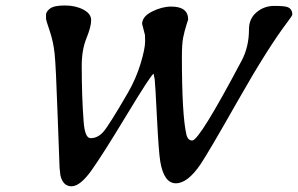

<svg xmlns="http://www.w3.org/2000/svg" viewBox="-20 -691 1064 686"><path d="M869.6 -586.4Q869.6 -624.5 896.7 -647.2Q923.8 -669.9 959.5 -669.9Q995.1 -669.9 1006.3 -666Q1024.4 -659.7 1024.4 -638.7Q1024.4 -635.3 1005.9 -610.8Q936.5 -519 831.1 -333.3Q725.6 -147.5 696.8 -104.5Q650.4 -36.1 608.4 -36.1Q565.9 -36.1 552.7 -113.3Q546.9 -147.5 540.8 -270.3Q534.7 -393.1 532.7 -407.7L528.8 -427.2Q521.5 -427.2 433.8 -282.2Q346.2 -137.2 306.2 -81.3Q266.1 -25.4 235.6 -25.4Q205.1 -25.4 195.8 -64.5L192.9 -90.8Q191.9 -104.5 185.8 -281.5Q179.7 -458.5 175 -500.7Q170.4 -543 157.5 -580.8Q144.5 -618.7 144.5 -624.5V-638.7Q144.5 -649.4 158.7 -660.4Q172.9 -671.4 211.4 -671.4Q250 -671.4 277.8 -656.7Q305.7 -642.1 305.7 -618.9Q305.7 -595.7 288.8 -554.2Q272 -512.7 272 -456.1Q272 -345.7 278.8 -256.8Q283.2 -197.3 303.7 -197.3Q328.6 -197.3 348.4 -219Q368.2 -240.7 437.5 -360.4Q466.3 -410.6 482.4 -463.9Q498.5 -517.1 498.5 -543L498 -565.9L487.8 -605.5Q487.8 -631.8 523.2 -649.7Q558.6 -667.5 591.8 -667.5Q652.3 -667.5 652.3 -621.1L647 -605Q638.7 -578.6 634.3 -556.2Q629.9 -533.7 629.9 -486.8Q629.9 -279.8 646 -210.4Q650.9 -189 667 -189Q692.4 -189 843.8 -475.1Q869.6 -523.9 869.6 -586.4Z"/></svg>

Font: Averia Serif Libre Light
Style: Italic
Weight: 300
Italic angle: -8.5°
Version: Version 1.002